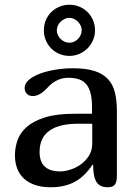

<svg xmlns="http://www.w3.org/2000/svg" viewBox="-20 -790 586 810"><path d="M373 -94.2 370.1 -95.2Q337.4 -45.4 294.9 -22.7Q252.4 0 193.8 0Q156.7 0 128.4 -9.5Q100.1 -19 81.1 -36.6Q62 -54.2 52.5 -79.1Q43 -104 43 -134.8Q43 -167 54 -198.5Q64.9 -230 93.3 -254.9Q121.6 -279.8 170.4 -294.9Q219.2 -310.1 294.9 -310.1H368.2V-337.9Q368.2 -372.1 362.3 -395.8Q356.4 -419.4 344.5 -434.1Q332.5 -448.7 313.5 -455.3Q294.4 -461.9 268.1 -461.9Q218.3 -461.9 180.2 -419.9Q147.9 -384.8 119.1 -384.8Q102.1 -384.8 93 -394.5Q84 -404.3 84 -418.9Q84 -438 102.1 -453.4Q120.1 -468.8 149.2 -479.5Q178.2 -490.2 214.6 -496.1Q251 -502 288.1 -502Q342.3 -502 377.9 -490.7Q413.6 -479.5 434.8 -457Q456.1 -434.6 464.6 -400.6Q473.1 -366.7 473.1 -320.8V-46.9Q473.1 -22.9 464.8 -11.5Q456.5 0 434.1 0Q401.4 0 387.2 -22.2Q373 -44.4 373 -94.2ZM369.1 -268.1H311Q147 -268.1 147 -148.9Q147 -66.9 233.9 -66.9Q252.9 -66.9 276.4 -74.2Q299.8 -81.5 320.6 -96.2Q341.3 -110.8 355.2 -132.8Q369.1 -154.8 369.1 -184.1ZM272.9 -609.9Q283.2 -609.9 292.5 -614Q301.8 -618.2 308.8 -625.5Q315.9 -632.8 320.3 -642.3Q324.7 -651.9 324.7 -662.1Q324.7 -672.4 320.3 -681.9Q315.9 -691.4 308.6 -698.7Q301.3 -706.1 292 -710.4Q282.7 -714.8 272.9 -714.8Q262.7 -714.8 253.2 -710.4Q243.7 -706.1 236.1 -698.7Q228.5 -691.4 224.1 -681.9Q219.7 -672.4 219.7 -662.1Q219.7 -651.9 224.1 -642.3Q228.5 -632.8 235.8 -625.5Q243.2 -618.2 252.9 -614Q262.7 -609.9 272.9 -609.9ZM165 -662.1Q165 -685.1 173.3 -704.8Q181.6 -724.6 196.3 -739Q210.9 -753.4 230.7 -761.7Q250.5 -770 272.9 -770Q295.4 -770 315.2 -761.7Q335 -753.4 349.6 -738.8Q364.3 -724.1 372.6 -704.3Q380.9 -684.6 380.9 -662.1Q380.9 -639.6 372.3 -620.1Q363.8 -600.6 349.1 -585.9Q334.5 -571.3 314.7 -562.7Q294.9 -554.2 272.9 -554.2Q250.5 -554.2 230.7 -562.5Q210.9 -570.8 196.3 -585.4Q181.6 -600.1 173.3 -619.9Q165 -639.6 165 -662.1Z"/></svg>

Font: Marmelad
Style: Regular
Weight: 400
Designer: Manvel Shmavonyan
Foundry: Cyreal (www.cyreal.org)
Version: Version 1.000